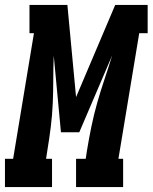

<svg xmlns="http://www.w3.org/2000/svg" viewBox="-53 -755 616 775"><path d="M-33 0V-114H0L84 -621H66V-735H219L254 -363L412 -735H543V-621H509L425 -114H444V0H254V-114H293L298 -147Q306 -196 316 -244.5Q326 -293 339.5 -340.5Q353 -388 369 -435.5Q385 -483 400 -532L267 -221H193L164 -530Q162 -482 162 -434.5Q162 -387 160 -339Q158 -291 152 -243Q146 -195 138 -147L133 -114H157V0Z"/></svg>

Font: Iosevka Slab Heavy Oblique
Style: Regular
Weight: 900
Italic angle: -9°
Monospace: yes
Designer: Belleve Invis
Foundry: Belleve Invis
Version: Version 11.1.1; ttfautohint (v1.8.3)